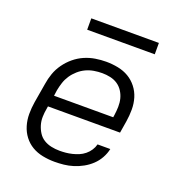

<svg xmlns="http://www.w3.org/2000/svg" viewBox="-128 -806 857 921"><g transform="rotate(20 300.0 -345.5)"><path d="M251 8Q220 8 190 2Q160 -4 135.5 -18.5Q111 -33 93.5 -56Q76 -79 67.5 -107.5Q59 -136 59 -166.5Q59 -197 64 -228L81 -328Q85 -355 94.5 -382Q104 -409 121.5 -433.5Q139 -458 162 -477Q185 -496 211.5 -507.5Q238 -519 266 -523.5Q294 -528 321 -528Q352 -528 382 -522Q412 -516 436.5 -501.5Q461 -487 479 -464Q497 -441 505.5 -413Q514 -385 514 -354Q514 -323 509 -292L499 -231H131L129 -218Q125 -197 124.5 -175.5Q124 -154 130 -134Q136 -114 147 -97Q158 -80 175 -69.5Q192 -59 213 -54.5Q234 -50 256 -50Q272 -50 287.5 -51.5Q303 -53 319.5 -57Q336 -61 351.5 -67.5Q367 -74 380.5 -85Q394 -96 403.5 -110.5Q413 -125 417 -141H482Q477 -117 464.5 -94.5Q452 -72 433.5 -54.5Q415 -37 392.5 -24.5Q370 -12 346 -4.5Q322 3 298 5.5Q274 8 251 8ZM443 -289 445 -302Q448 -323 448.5 -344.5Q449 -366 444 -385.5Q439 -405 428 -422Q417 -439 400.5 -450Q384 -461 363.5 -465.5Q343 -470 322 -470Q301 -470 280 -466.5Q259 -463 239.5 -454Q220 -445 203 -430Q186 -415 174 -397Q162 -379 155.5 -359Q149 -339 145 -318L141 -289ZM182 -641V-699H527V-641Z"/></g></svg>

Font: Iosevka Aile Light Oblique
Style: Regular
Weight: 300
Italic angle: -9°
Designer: Belleve Invis
Foundry: Belleve Invis
Version: Version 31.1.0; ttfautohint (v1.8.4)